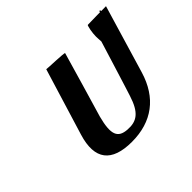

<svg xmlns="http://www.w3.org/2000/svg" viewBox="-141 -997 1068 1068"><g transform="rotate(-45 393.0 -463.0)"><path d="M734 -726C735.8 -732 738.6 -738 740.5 -744C742 -749 740.9 -752 742.4 -757L743.7 -761L744.9 -765L746.1 -769C747.3 -773 748.8 -781 746.4 -783C738.5 -790 737.3 -773 736.1 -769C735.8 -768 736.5 -767 735.9 -765L734.7 -761L733.1 -756C731.9 -752 732.7 -748 731.5 -744C729.6 -738 726.8 -732 725 -726L721.3 -714L719.8 -709C719.5 -708 718.5 -705 716.6 -702C701.1 -674 685.1 -638 654.2 -632C651.2 -632 650.2 -632 647.8 -634C634.6 -643 638 -664 636.5 -682C636.5 -682 527.3 -328 526.9 -330C495 -229 453.8 -202 384.3 -207C314.8 -212 296.7 -251 327.2 -367C330.9 -379 439.4 -747 440.2 -753C442 -759 302 -762 302.6 -764L182.1 -370C135.3 -217 196.1 -141 354.1 -141C512.1 -141 619.9 -222 666 -376C665.3 -377 786.6 -777 785.6 -777C784.6 -777 642.2 -776 640.9 -775C639.6 -774 638.3 -773 638 -772L637.1 -769C627.9 -739 625 -700 627.3 -678C630.5 -659 622.5 -623 651.5 -623C671.1 -625 685 -641 696.9 -654C708.9 -667 720.6 -689 728.5 -708L730.3 -714Z"/></g></svg>

Font: Hussar Wojna
Style: 3Obl
Weight: 400
Designer: Robert Jablonski
Foundry: Cannot Into Space Fonts
Version: Version 1.01